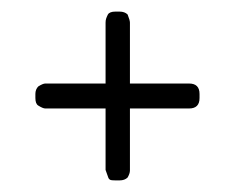

<svg xmlns="http://www.w3.org/2000/svg" viewBox="-20 -382 405 331"><path d="M306 -195H204V-88Q204 -83 200 -76Q195 -71 186 -71H179Q172 -71 170 -72Q168 -73 167 -75L162 -89V-195H58Q54 -195 46 -200Q41 -203 41 -213V-220Q41 -228 46 -233Q54 -238 58 -238H162V-343Q162 -347 163 -350Q164 -353 166 -357Q169 -362 179 -362H186Q195 -362 200 -357Q204 -347 204 -343V-238H306Q324 -238 324 -220V-213Q324 -195 306 -195Z"/></svg>

Font: Chathura
Style: Bold
Weight: 700
Designer: Appaji Ambarisha Darbha
Foundry: Aditya Fonts
Version: Version 1.001 2016